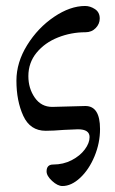

<svg xmlns="http://www.w3.org/2000/svg" viewBox="-20 -433 385 643"><path d="M136 141Q136 118 158 118Q192 118 220 103.5Q248 89 264 67.5Q280 46 280 26Q280 0 241 0L194 2Q158 5 133 5Q81 5 58 -45Q35 -95 35 -163Q35 -224 71 -282Q107 -340 161 -376.5Q215 -413 265 -413Q282 -413 298 -402.5Q314 -392 314 -371Q314 -353 300.5 -339Q287 -325 266 -325Q218 -325 174 -307.5Q130 -290 102.5 -256.5Q75 -223 75 -178Q75 -137 96.5 -106Q118 -75 155 -75L266 -78Q315 -78 315 -1Q315 46 296.5 90.5Q278 135 248.5 162.5Q219 190 189 190Q173 190 154.5 173Q136 156 136 141Z"/></svg>

Font: EB Garamond
Style: Regular
Weight: 400
Designer: Georg Duffner and Octavio Pardo
Foundry: Georg Duffner
Version: Version 1.000; ttfautohint (v1.6)